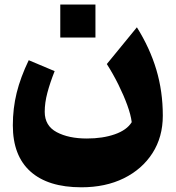

<svg xmlns="http://www.w3.org/2000/svg" viewBox="-20 -547 761 832"><path d="M550.8 -17.6Q546.9 -49.3 531.5 -91.6Q516.1 -133.8 493.2 -180.2Q470.2 -226.6 442.9 -269.5L573.2 -428.7Q629.4 -338.9 657.5 -244.9Q685.5 -150.9 685.5 -45.9Q685.5 46.9 640.6 116.7Q595.7 186.5 516.4 225.6Q437 264.6 332.5 264.6Q188.5 264.6 112.1 196.3Q35.6 127.9 35.6 -3.9Q35.6 -77.1 52.2 -144.5Q68.8 -211.9 104.5 -286.1L216.8 -238.8Q196.3 -187 185.1 -144.3Q173.8 -101.6 173.8 -62.5Q173.8 -2 225.6 25.6Q277.3 53.2 356.4 53.2Q425.3 53.2 477.5 34.9Q529.8 16.6 550.8 -17.6ZM241.2 -527.3H393.6V-384.3H241.2Z"/></svg>

Font: Pinar-DS3-FD ExtraBold
Style: Regular
Weight: 800
Designer: Amin Abedi
Version: Version 3.000